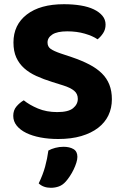

<svg xmlns="http://www.w3.org/2000/svg" viewBox="-20 -644 586 913"><path d="M252 -111Q305 -111 327.5 -129.5Q350 -148 350 -174Q350 -198 332.5 -212.5Q315 -227 280 -238L229 -254Q187 -267 153 -282.5Q119 -298 95 -319.5Q71 -341 57.5 -370.5Q44 -400 44 -442Q44 -526 107.5 -575Q171 -624 284 -624Q327 -624 363.5 -618Q400 -612 426 -599.5Q452 -587 467 -569Q482 -551 482 -527Q482 -504 470.5 -486.5Q459 -469 444 -457Q421 -473 383 -484Q345 -495 300 -495Q252 -495 229 -480Q206 -465 206 -442Q206 -422 221 -411.5Q236 -401 268 -390L322 -372Q369 -356 404.5 -337.5Q440 -319 464 -295.5Q488 -272 500 -241.5Q512 -211 512 -172Q512 -130 495.5 -95.5Q479 -61 446.5 -36Q414 -11 366.5 3Q319 17 257 17Q211 17 172 9.5Q133 2 104.5 -12Q76 -26 59.5 -46.5Q43 -67 43 -93Q43 -120 58.5 -138Q74 -156 93 -167Q120 -145 160.5 -128Q201 -111 252 -111ZM293 219Q278 236 260 242.5Q242 249 222 249Q186 249 164 228Q184 187 194.5 148.5Q205 110 210 72Q224 64 243 59Q262 54 282 54Q311 54 329.5 65Q348 76 348 102Q348 114 343 130Q338 146 330 162.5Q322 179 312 194Q302 209 293 219Z"/></svg>

Font: Baloo Tammudu 2
Style: Bold
Weight: 700
Designer: Maithili Shingre, Omkar Shende and Ek Type
Foundry: Ek Type
Version: Version 1.640;hotconv 1.0.111;makeotfexe 2.5.65597; ttfautoh